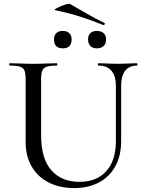

<svg xmlns="http://www.w3.org/2000/svg" viewBox="-20 -948 740 981"><path d="M572 -510Q572 -560 549.5 -586.5Q527 -613 483 -613Q480 -613 480 -619Q480 -625 483 -625Q506 -625 531 -623.5Q556 -622 585 -622Q610 -622 634.5 -623.5Q659 -625 680 -625Q682 -625 682 -619Q682 -613 680 -613Q640 -613 619.5 -586.5Q599 -560 599 -510V-227Q599 -152 569 -98Q539 -44 485 -15.5Q431 13 359 13Q285 13 229 -15.5Q173 -44 142 -97Q111 -150 111 -223V-544Q111 -573 105 -587.5Q99 -602 81.5 -607.5Q64 -613 30 -613Q27 -613 27 -619Q27 -625 30 -625Q55 -625 85 -623.5Q115 -622 150 -622Q186 -622 216.5 -623.5Q247 -625 270 -625Q273 -625 273 -619Q273 -613 270 -613Q236 -613 218.5 -607Q201 -601 195.5 -586Q190 -571 190 -542V-258Q190 -138 242 -78.5Q294 -19 386 -19Q474 -19 523 -73.5Q572 -128 572 -226ZM508 -820Q452 -843 394.5 -861.5Q337 -880 262 -896Q255 -898 264.5 -903.5Q274 -909 290 -916Q306 -923 320.5 -926.5Q335 -930 339 -927Q380 -904 421.5 -879.5Q463 -855 513 -831Q517 -829 515 -824Q513 -819 508 -820ZM301 -701Q256 -701 256 -747Q256 -767 267.5 -778.5Q279 -790 300 -790Q322 -790 334 -778.5Q346 -767 346 -747Q346 -701 301 -701ZM475 -701Q453 -701 441.5 -713Q430 -725 430 -747Q430 -767 441.5 -778.5Q453 -790 475 -790Q497 -790 509.5 -778.5Q522 -767 522 -747Q522 -725 509.5 -713Q497 -701 475 -701Z"/></svg>

Font: Cormorant Medium
Style: Regular
Weight: 500
Designer: Christian Thalmann (Catharsis Fonts)
Foundry: Catharsis Fonts
Version: Version 4.000